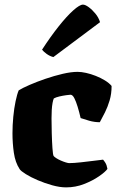

<svg xmlns="http://www.w3.org/2000/svg" viewBox="-20 -811 516 831"><path d="M266 0Q239 0 206.5 -9Q174 -18 143.5 -31Q113 -44 91.5 -57.5Q70 -71 65 -79Q46 -108 40 -149.5Q34 -191 34 -234Q34 -269 37.5 -305.5Q41 -342 47.5 -373Q54 -404 61 -420Q77 -430 108 -443.5Q139 -457 177 -470Q215 -483 251.5 -491.5Q288 -500 316 -500Q332 -500 352.5 -495.5Q373 -491 394.5 -482.5Q416 -474 434 -463Q452 -452 463 -439Q463 -405 454.5 -376.5Q446 -348 434.5 -325Q423 -302 412 -282Q389 -282 366 -288.5Q343 -295 329 -300Q323 -326 316 -349Q309 -372 301.5 -386.5Q294 -401 285 -401Q281 -401 266.5 -399Q252 -397 237 -393.5Q222 -390 213 -385Q210 -379 207.5 -365.5Q205 -352 204 -335Q203 -318 203 -299Q203 -271 204 -234.5Q205 -198 207 -169.5Q209 -141 212 -136Q215 -132 223.5 -126.5Q232 -121 243.5 -116Q255 -111 265 -108Q275 -105 279 -105Q299 -105 330.5 -108.5Q362 -112 389.5 -115.5Q417 -119 426 -120Q430 -116 436 -106.5Q442 -97 445 -80Q436 -67 408.5 -48Q381 -29 344 -14.5Q307 0 266 0ZM211 -564Q195 -568 181.5 -578Q168 -588 162 -596Q199 -653 234 -697Q269 -741 297 -766Q325 -791 339 -791Q349 -791 364 -780Q379 -769 393 -752Q407 -735 413 -715Z"/></svg>

Font: Texturina 12pt Black
Style: Regular
Weight: 900
Designer: Guillermo Torres Carreño
Foundry: Omnibus-Type
Version: Version 1.002